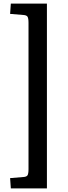

<svg xmlns="http://www.w3.org/2000/svg" viewBox="-20 -832 379 1064"><path d="M40 212 36 155 109 149Q127 148 132.5 139.5Q138 131 138 105V-705Q138 -731 132.5 -739.5Q127 -748 109 -749L36 -755L40 -812H240V212Z"/></svg>

Font: Literata Medium
Style: Regular
Weight: 500
Designer: Latin by Veronika Burian and Jose Scaglione. Greek by Irene Vlachou. Cyrillic by Vera Evstafieva.
Foundry: TypeTogether
Version: Version 3.103; ttfautohint (v1.8.4.7-5d5b);gftools[0.9.29]